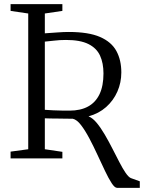

<svg xmlns="http://www.w3.org/2000/svg" viewBox="-20 -763 696 925"><path d="M544 142Q532.5 142 517.8 119.2Q503 96.5 485.8 60.2Q468.5 24 449.5 -17.2Q430.5 -58.5 410.5 -96.2Q390.5 -134 370.5 -160.2Q350.5 -186.5 330.5 -191Q319.5 -191 300.5 -191.2Q281.5 -191.5 260.5 -191.8Q239.5 -192 222 -192.2Q204.5 -192.5 196 -193V-44L280.5 -31.5V0H31V-32.5L116 -44V-698L31 -710.5V-743H280.5V-710.5L196 -698V-602.5Q228.5 -604.5 257.5 -606.8Q286.5 -609 311 -609Q406.5 -609 461.8 -585Q517 -561 540.8 -517.2Q564.5 -473.5 564.5 -414Q564.5 -365 545.5 -321.8Q526.5 -278.5 491.2 -247.2Q456 -216 406.5 -202.5Q426.5 -194.5 446 -171Q465.5 -147.5 484.5 -115Q503.5 -82.5 521.2 -47.8Q539 -13 555 18Q571 49 585.2 69.8Q599.5 90.5 610.5 95L653.5 110.5V142ZM314.5 -230Q368 -230 404.2 -249.8Q440.5 -269.5 459.5 -309.2Q478.5 -349 478.5 -409Q478.5 -459 462 -495Q445.5 -531 406 -550.8Q366.5 -570.5 298 -570.5Q267 -570.5 241 -567.2Q215 -564 196 -562.5V-234Q213.5 -232.5 236.8 -231.5Q260 -230.5 281.5 -230.2Q303 -230 314.5 -230Z"/></svg>

Font: Merriweather 72pt Light
Style: Regular
Weight: 300
Version: Version 2.100